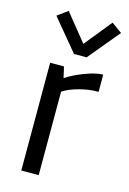

<svg xmlns="http://www.w3.org/2000/svg" viewBox="-112 -776 557 832"><g transform="rotate(15 166.5 -360.5)"><path d="M70.3 0V-483.4H132.3L143.6 -434.1Q163.1 -447.3 191.2 -460.4Q219.2 -473.6 249.5 -482.9Q279.8 -492.2 305.7 -493.2V-416Q271 -416 237.5 -408.7Q204.1 -401.4 177.7 -390.1Q160.6 -382.8 148.4 -374.5V0ZM160.2 -546.9 43.5 -687.5 89.8 -721.2 188 -599.6 286.6 -721.2 333.5 -687.5 216.8 -546.9Z"/></g></svg>

Font: Anaheim Medium
Style: Regular
Weight: 500
Version: Version 2.001